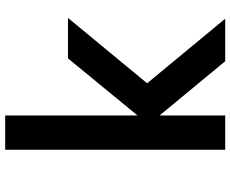

<svg xmlns="http://www.w3.org/2000/svg" viewBox="-94 -794 888 740"><g transform="rotate(-90 350.0 -424.0)"><path d="M484 0H648L399 -301L651 -606H495L275 -338V-848H143V0H275V-253Z"/></g></svg>

Font: Martian Mono Std Md
Style: Regular
Weight: 500
Monospace: yes
Designer: Roman Shamin
Foundry: Evil Martians
Version: Version 1.000